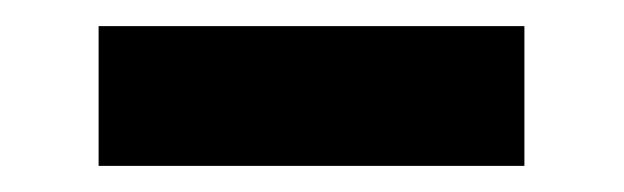

<svg xmlns="http://www.w3.org/2000/svg" viewBox="-20 -333 478 147"><path d="M55.5 -206V-313H381.5V-206Z"/></svg>

Font: Anek Gujarati SemiExpanded SemiBold
Style: Regular
Weight: 600
Width: 6
Designer: Mrunmayee Ghaisas (Gujarati), Yesha Goshar (Latin)
Foundry: Ek Type
Version: Version 1.003